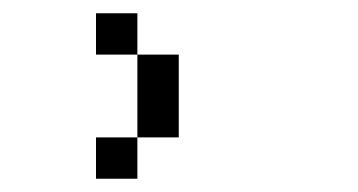

<svg xmlns="http://www.w3.org/2000/svg" viewBox="-20 -895 540 290"><path d="M187.5 -687.5H125V-625H187.5ZM187.5 -687.5H250Q250 -687.5 250 -812.5H187.5Q187.5 -812.5 187.5 -687.5ZM187.5 -812.5V-875H125V-812.5Z"/></svg>

Font: UnifontExMono
Style: Regular
Weight: 500
Version: Version 15.0.06